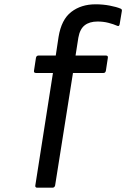

<svg xmlns="http://www.w3.org/2000/svg" viewBox="-20 -687 631 892"><path d="M152 185Q148 185 145.5 182Q143 179 144 175L226 -348H147Q136 -348 138 -359L147 -418Q149 -429 159 -429H239L252 -515Q265 -596 311 -631.5Q357 -667 424 -667Q458 -667 489.5 -661Q521 -655 540 -647Q548 -644 546 -635L536 -575Q534 -563 525 -567Q507 -575 483.5 -581Q460 -587 433 -587Q396 -587 373.5 -569.5Q351 -552 344 -512L331 -429H472Q483 -429 481 -418L472 -359Q470 -348 461 -348H319L236 175Q235 179 232 182Q229 185 224 185Z"/></svg>

Font: Sofia Sans Medium
Style: Italic
Weight: 500
Italic angle: -9°
Version: Version 4.101